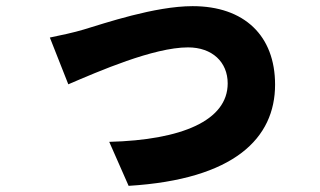

<svg xmlns="http://www.w3.org/2000/svg" viewBox="-20 -557 1040 624"><path d="M874 -282C874 -441 774 -537 606 -537C483 -537 319 -481 252 -461C223 -452 172 -441 142 -435L202 -283C300 -325 479 -403 591 -403C670 -403 720 -355 720 -286C720 -165 570 -102 335 -96L398 47C742 26 874 -108 874 -282Z"/></svg>

Font: Glow Sans SC Normal ExtraBold
Style: Regular
Weight: 800
Designer: Ryoko NISHIZUKA (kana, bopomofo & ideographs); Paul D. Hunt (Latin, Greek & Cyrillic); Sandoll Communications, Soo-young
Version: Version 0.93